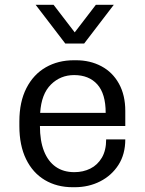

<svg xmlns="http://www.w3.org/2000/svg" viewBox="-20 -773 606 803"><path d="M284 10Q218 10 167.5 -20Q117 -50 89 -107.5Q61 -165 61 -246V-265Q61 -347 90.5 -404.5Q120 -462 171.5 -491.5Q223 -521 289 -521H298Q357 -521 404 -496Q451 -471 477.5 -423Q504 -375 504 -309V-246H147Q147 -184 164 -141Q181 -98 213 -75.5Q245 -53 291 -53Q328 -53 358 -68Q388 -83 406 -113.5Q424 -144 424 -190H504Q504 -128 475.5 -83.5Q447 -39 399 -14.5Q351 10 292 10ZM148 -301H422Q422 -381 387 -420Q352 -459 290 -459Q233 -459 193 -419.5Q153 -380 148 -301ZM456 -753 332 -591H253L129 -753H204L316 -607H269L381 -753Z"/></svg>

Font: Chivo Medium Light
Style: Regular
Weight: 300
Version: Version 2.002